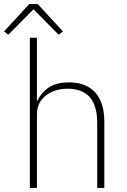

<svg xmlns="http://www.w3.org/2000/svg" viewBox="-47 -926 626 946"><path d="M100 0V-740H135V-430H138Q154 -467 191 -493.5Q228 -520 294 -520Q377 -520 422 -470.5Q467 -421 467 -326V0H432V-320Q432 -407 394.5 -448Q357 -489 286 -489Q247 -489 212.5 -475Q178 -461 156.5 -432.5Q135 -404 135 -361V0ZM97 -906H139L263 -771L242 -755L118 -880L-6 -755L-27 -771Z"/></svg>

Font: IBM Plex Sans ExtraLight
Style: Regular
Weight: 250
Designer: Mike Abbink, Paul van der Laan, Pieter van Rosmalen
Foundry: Bold Monday
Version: Version 3.201